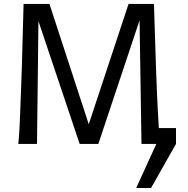

<svg xmlns="http://www.w3.org/2000/svg" viewBox="-20 -733 960 978"><path d="M231.9 -712.9 432.1 -100.1 634.8 -712.9H764.2Q767.6 -587.9 772 -470.2Q773.4 -419.9 775.4 -366.5Q777.3 -313 779.5 -261.7Q781.7 -210.4 784.2 -163.8Q786.6 -117.2 789.1 -80.6H876.5V0L749.5 224.6H673.8L776.4 0H700.7L690.9 -629.4L481 0H385.7L175.8 -625.5L168.5 0H73.2Q74.7 -12.2 76.4 -34.4Q78.1 -56.6 79.6 -86.4Q81.1 -116.2 82.5 -152.1Q84 -188 85.4 -227.8Q86.9 -267.6 88.4 -309.3Q89.8 -351.1 91.3 -392.6Q95.7 -538.6 100.1 -712.9Z"/></svg>

Font: Andika CyrE
Style: Regular
Weight: 400
Designer: Victor Gaultney, Annie Olsen, Julie Remington, Don Collingsworth, Eric Hays, Becca Hirsbrunner
Foundry: SIL International
Version: Version 5.000